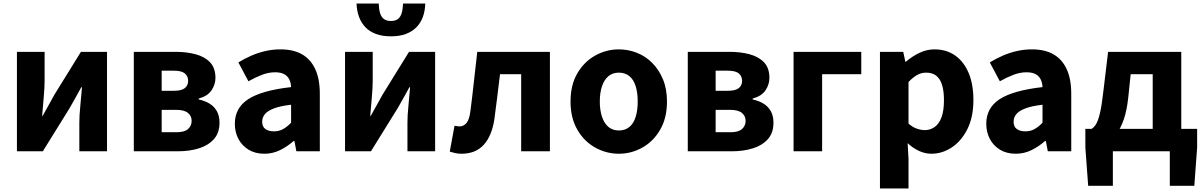

<svg xmlns="http://www.w3.org/2000/svg" viewBox="-20 -858 6824 1089"><path d="M76 0V-564H233V-402Q233 -360 228 -306.5Q223 -253 219 -201H222Q236 -227 255.5 -261Q275 -295 288 -320L439 -564H587V0H430V-162Q430 -204 435.5 -257.5Q441 -311 445 -363H441Q427 -338 408 -303.5Q389 -269 375 -245L223 0Z M739 0V-564H976Q1039 -564 1090.5 -550Q1142 -536 1172 -504Q1202 -472 1202 -416Q1202 -379 1180 -346Q1158 -313 1107 -299V-294Q1143 -286 1169 -270Q1195 -254 1210 -227.5Q1225 -201 1225 -162Q1225 -104 1193 -68.5Q1161 -33 1108 -16.5Q1055 0 990 0ZM897 -343H966Q1009 -343 1028 -358Q1047 -373 1047 -399Q1047 -426 1028.5 -441.5Q1010 -457 967 -457H897ZM897 -108H981Q1027 -108 1047 -126.5Q1067 -145 1067 -173Q1067 -200 1046 -217.5Q1025 -235 979 -235H897Z M1479 14Q1428 14 1390.5 -8.5Q1353 -31 1332.5 -69.5Q1312 -108 1312 -156Q1312 -246 1388 -295.5Q1464 -345 1631 -364Q1630 -389 1620.5 -408Q1611 -427 1591.5 -437.5Q1572 -448 1541 -448Q1504 -448 1467 -434Q1430 -420 1389 -397L1332 -504Q1368 -526 1406 -542.5Q1444 -559 1485.5 -568.5Q1527 -578 1571 -578Q1644 -578 1693 -550Q1742 -522 1768 -466Q1794 -410 1794 -325V0H1661L1650 -58H1645Q1610 -27 1568.5 -6.5Q1527 14 1479 14ZM1534 -113Q1563 -113 1586 -126Q1609 -139 1631 -162V-264Q1570 -257 1533.5 -243Q1497 -229 1482 -210Q1467 -191 1467 -168Q1467 -139 1485.5 -126Q1504 -113 1534 -113Z M1937 0V-564H2094V-402Q2094 -360 2089 -306.5Q2084 -253 2080 -201H2083Q2097 -227 2116.5 -261Q2136 -295 2149 -320L2300 -564H2448V0H2291V-162Q2291 -204 2296.5 -257.5Q2302 -311 2306 -363H2302Q2288 -338 2269 -303.5Q2250 -269 2236 -245L2084 0ZM2197 -652Q2148 -652 2112 -665.5Q2076 -679 2052.5 -703.5Q2029 -728 2016.5 -762Q2004 -796 2002 -838H2128Q2129 -807 2135.5 -784.5Q2142 -762 2157 -750.5Q2172 -739 2197 -739Q2223 -739 2237.5 -750.5Q2252 -762 2258.5 -784.5Q2265 -807 2266 -838H2392Q2391 -796 2378.5 -762Q2366 -728 2342 -703.5Q2318 -679 2282.5 -665.5Q2247 -652 2197 -652Z M2597 14Q2578 14 2562.5 10.5Q2547 7 2531 2L2558 -145Q2565 -144 2571.5 -142.5Q2578 -141 2586 -141Q2610 -141 2626 -160.5Q2642 -180 2648 -227Q2659 -311 2668 -396Q2677 -481 2687 -564H3099V0H2936V-437H2816Q2808 -373 2800.5 -309.5Q2793 -246 2784 -182Q2770 -88 2724 -37Q2678 14 2597 14Z M3490 14Q3419 14 3356 -21Q3293 -56 3254.5 -122.5Q3216 -189 3216 -282Q3216 -376 3254.5 -442Q3293 -508 3356 -543Q3419 -578 3490 -578Q3543 -578 3592.5 -558.5Q3642 -539 3680 -500.5Q3718 -462 3740.5 -407.5Q3763 -353 3763 -282Q3763 -189 3724.5 -122.5Q3686 -56 3623.5 -21Q3561 14 3490 14ZM3490 -118Q3526 -118 3550 -138Q3574 -158 3585.5 -195.5Q3597 -233 3597 -282Q3597 -332 3585.5 -369Q3574 -406 3550 -426Q3526 -446 3490 -446Q3455 -446 3431 -426Q3407 -406 3394.5 -369Q3382 -332 3382 -282Q3382 -233 3394.5 -195.5Q3407 -158 3431 -138Q3455 -118 3490 -118Z M3881 0V-564H4118Q4181 -564 4232.5 -550Q4284 -536 4314 -504Q4344 -472 4344 -416Q4344 -379 4322 -346Q4300 -313 4249 -299V-294Q4285 -286 4311 -270Q4337 -254 4352 -227.5Q4367 -201 4367 -162Q4367 -104 4335 -68.5Q4303 -33 4250 -16.5Q4197 0 4132 0ZM4039 -343H4108Q4151 -343 4170 -358Q4189 -373 4189 -399Q4189 -426 4170.5 -441.5Q4152 -457 4109 -457H4039ZM4039 -108H4123Q4169 -108 4189 -126.5Q4209 -145 4209 -173Q4209 -200 4188 -217.5Q4167 -235 4121 -235H4039Z M4481 0V-564H4865V-437H4643V0Z M4971 211V-564H5103L5115 -508H5118Q5153 -538 5194.5 -558Q5236 -578 5280 -578Q5349 -578 5398.5 -542.5Q5448 -507 5474.5 -443Q5501 -379 5501 -291Q5501 -194 5467 -126Q5433 -58 5378.5 -22Q5324 14 5263 14Q5227 14 5192.5 -2Q5158 -18 5128 -46L5133 44V211ZM5226 -120Q5256 -120 5281 -137.5Q5306 -155 5320 -192.5Q5334 -230 5334 -289Q5334 -341 5323.5 -375.5Q5313 -410 5291 -428Q5269 -446 5233 -446Q5206 -446 5182.5 -433Q5159 -420 5133 -393V-157Q5157 -136 5181 -128Q5205 -120 5226 -120Z M5741 14Q5690 14 5652.5 -8.5Q5615 -31 5594.5 -69.5Q5574 -108 5574 -156Q5574 -246 5650 -295.5Q5726 -345 5893 -364Q5892 -389 5882.5 -408Q5873 -427 5853.5 -437.5Q5834 -448 5803 -448Q5766 -448 5729 -434Q5692 -420 5651 -397L5594 -504Q5630 -526 5668 -542.5Q5706 -559 5747.5 -568.5Q5789 -578 5833 -578Q5906 -578 5955 -550Q6004 -522 6030 -466Q6056 -410 6056 -325V0H5923L5912 -58H5907Q5872 -27 5830.5 -6.5Q5789 14 5741 14ZM5796 -113Q5825 -113 5848 -126Q5871 -139 5893 -162V-264Q5832 -257 5795.5 -243Q5759 -229 5744 -210Q5729 -191 5729 -168Q5729 -139 5747.5 -126Q5766 -113 5796 -113Z M6292 0V196H6152L6136 -21V-127H6770V-21L6754 196H6615V0ZM6518 -48V-437H6393L6379 -302Q6371 -230 6353.5 -179.5Q6336 -129 6311 -97Q6286 -65 6254.5 -50Q6223 -35 6186 -33L6171 -127Q6185 -135 6196.5 -153.5Q6208 -172 6218.5 -215Q6229 -258 6238 -339L6265 -564H6680V-48Z"/></svg>

Font: Noto Sans TC ExtraBold
Style: Regular
Weight: 800
Designer: Ryoko NISHIZUKA  (kana, bopomofo & ideographs); Paul D. Hunt (Latin, Greek & Cyrillic); Sandoll Communications , Soo-you
Foundry: Adobe
Version: Version 2.004-H2;hotconv 1.0.118;makeotfexe 2.5.65603